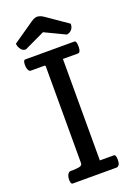

<svg xmlns="http://www.w3.org/2000/svg" viewBox="-174 -998 734 1062"><g transform="rotate(-20 193.0 -467.5)"><path d="M327.1 -68.8Q339.8 -68.8 339.8 -39.1Q339.8 -15.6 332.5 -7.8Q325.2 0 319.8 0H60.1Q48.8 0 48.8 -27.8Q48.8 -51.8 62.5 -65.4Q66.4 -69.3 77.6 -69.3H79.6Q81.5 -68.8 83.5 -68.8Q94.7 -68.8 106.4 -70.3Q120.6 -71.3 128.4 -73.7Q142.1 -78.1 142.1 -89.8V-658.2Q142.1 -666 135.7 -666H56.2Q42 -666 37.1 -692.4Q36.1 -699.2 36.1 -706.1Q36.1 -734.9 48.8 -734.9H337.9Q350.1 -734.9 350.1 -700.7Q350.1 -666 333 -666H245.1V-68.8ZM70.8 -785.6Q54.2 -786.1 44.9 -796.9Q29.8 -815.4 29.8 -834.5L154.8 -920.9Q175.8 -934.6 189.5 -934.6Q207 -934.6 227.5 -920.9L352.5 -834.5Q352.5 -803.7 327.6 -790Q320.3 -786.1 311.5 -785.6L191.9 -842.8Z"/></g></svg>

Font: Copse
Style: Regular
Weight: 400
Version: Version 1.000